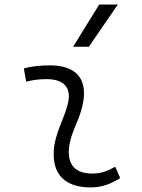

<svg xmlns="http://www.w3.org/2000/svg" viewBox="-20 -815 626 845"><path d="M487.3 -81.1C447.3 -59.6 423.3 -51.3 385.3 -51.3C314 -51.3 278.3 -87.4 283.2 -157.7C287.6 -225.6 325.2 -275.4 341.8 -345.2C371.1 -463.9 318.8 -527.3 200.2 -527.3C161.6 -527.3 123 -524.4 85 -513.7L95.2 -455.6C125 -463.4 154.8 -466.8 184.6 -466.8C262.7 -466.8 296.9 -428.2 277.8 -355C262.7 -293.9 221.2 -226.1 216.8 -153.3C210 -46.4 266.6 9.8 379.4 9.8C432.6 9.8 471.7 -8.3 508.8 -31.2ZM301.8 -609.4H371.1L498.5 -794.9H416.5Z"/></svg>

Font: Cascadia Code NF Light
Style: Italic
Weight: 300
Italic angle: -10°
Monospace: yes
Designer: Aaron Bell
Foundry: Saja Typeworks
Version: Version 2404.023